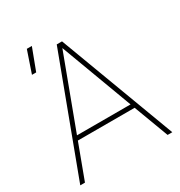

<svg xmlns="http://www.w3.org/2000/svg" viewBox="-180 -895 957 1020"><g transform="rotate(-30 298.5 -385.0)"><path d="M472.2 -212.4H124L44.9 0H16.1L282.2 -710.9H314.5L580.6 0H551.8ZM133.8 -238.8H462.4L298.3 -679.2ZM132.8 -770H163.6L113.3 -636.7H87.4Z"/></g></svg>

Font: Roboto Thin
Style: Regular
Weight: 250
Designer: Google
Version: Version 2.134; 2016